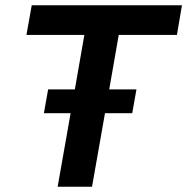

<svg xmlns="http://www.w3.org/2000/svg" viewBox="-20 -706 708 726"><path d="M198 0H328L377 -278H480L496 -368H393L429 -574H649L668 -686H100L80 -574H299L263 -368H162L146 -278H247Z"/></svg>

Font: Archivo SemiBold
Style: Italic
Weight: 600
Italic angle: -10°
Designer: Hector Gatti
Foundry: Omnibus-Type
Version: Version 2.001